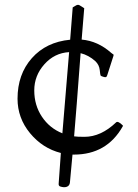

<svg xmlns="http://www.w3.org/2000/svg" viewBox="-20 -641 581 807"><path d="M242.2 -80.6 270.5 -421.9Q209 -418.5 166.5 -370.8Q124 -323.2 124 -261Q124 -198.7 156.2 -150.4Q188.5 -102.1 242.2 -80.6ZM467.8 -126.5Q475.6 -134.3 496.1 -113.8Q497.6 -112.3 495.6 -109.4Q428.7 8.8 290.5 8.8H284.7L273.9 126Q272.5 139.6 261 144Q249.5 148.4 232.4 142.6Q225.6 139.6 226.6 130.4L235.8 2Q158.7 -17.6 106.2 -81.3Q53.7 -145 53.7 -226.1Q53.7 -328.6 113.8 -396.5Q173.8 -464.4 274.9 -474.1L285.6 -609.9Q289.1 -611.3 297.9 -617.2Q306.6 -623 314 -619.1Q321.3 -615.2 325.9 -611.8Q330.6 -608.4 334 -606.4L323.2 -474.6Q391.1 -468.8 447.8 -418.5Q449.2 -417 452.4 -415Q455.6 -413.1 456.8 -412.1Q458 -411.1 457 -406.7L430.7 -324.7Q428.2 -317.4 424.8 -316.7Q421.4 -315.9 412.8 -318.6Q404.3 -321.3 402.8 -323.5Q401.4 -325.7 399.2 -346.9Q397 -368.2 380.9 -383.8Q352.5 -409.2 318.8 -417.5Q300.3 -169.4 291.5 -67.9Q303.7 -65.9 335 -65.9Q404.3 -65.9 467.8 -126.5Z"/></svg>

Font: Della Respira
Style: Regular
Weight: 500
Version: Version 0.201